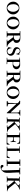

<svg xmlns="http://www.w3.org/2000/svg" viewBox="3002 -3522 739 6782"><g transform="rotate(90 3371.0 -131.5)"><path d="M39.6 -230Q39.6 -258.8 44.9 -282.5Q50.3 -306.2 61 -326.7Q71.8 -347.2 87.6 -365.5Q103.5 -383.8 124 -401.4Q140.1 -415 158.7 -423.8Q177.2 -432.6 197 -437.7Q216.8 -442.9 237.8 -444.8Q258.8 -446.8 279.3 -446.8Q296.9 -446.8 316.7 -441.4Q336.4 -436 355 -427.5Q373.5 -418.9 389.2 -408.9Q404.8 -398.9 415 -389.6Q450.7 -356 470.2 -316.7Q489.7 -277.3 489.7 -230.5Q489.7 -205.1 486.1 -183.8Q482.4 -162.6 475.3 -144Q468.3 -125.5 457.8 -108.9Q447.3 -92.3 433.6 -76.2Q420.9 -62 403.6 -48.3Q386.2 -34.7 365.2 -23.9Q344.2 -13.2 320.1 -6.6Q295.9 0 270 0Q225.6 0 188.2 -12Q150.9 -23.9 118.7 -54.2Q39.6 -123 39.6 -230ZM265.6 -425.8Q243.7 -425.8 228.3 -421.1Q212.9 -416.5 200.9 -408Q189 -399.4 179.2 -387.2Q169.4 -375 159.2 -359.9Q140.6 -331.1 134.8 -298.6Q128.9 -266.1 128.9 -232.9Q128.9 -194.8 136.5 -157Q144 -119.1 166 -83.5Q171.9 -73.2 182.6 -62.3Q193.4 -51.3 206.1 -42.2Q218.8 -33.2 232.2 -27.1Q245.6 -21 257.3 -21Q280.3 -21 297.6 -28.8Q314.9 -36.6 328.6 -49.6Q342.3 -62.5 352.8 -79.3Q363.3 -96.2 373 -114.3Q385.3 -138.2 390.9 -165.8Q396.5 -193.4 396.5 -225.6Q396.5 -248.5 393.3 -268.6Q390.1 -288.6 383.5 -307.1Q377 -325.7 367.2 -343.5Q357.4 -361.3 344.2 -379.9Q331.1 -399.9 310.8 -412.8Q290.5 -425.8 265.6 -425.8Z M568.4 -230Q568.4 -258.8 573.7 -282.5Q579.1 -306.2 589.8 -326.7Q600.6 -347.2 616.5 -365.5Q632.3 -383.8 652.8 -401.4Q668.9 -415 687.5 -423.8Q706.1 -432.6 725.8 -437.7Q745.6 -442.9 766.6 -444.8Q787.6 -446.8 808.1 -446.8Q825.7 -446.8 845.5 -441.4Q865.2 -436 883.8 -427.5Q902.3 -418.9 918 -408.9Q933.6 -398.9 943.8 -389.6Q979.5 -356 999 -316.7Q1018.6 -277.3 1018.6 -230.5Q1018.6 -205.1 1014.9 -183.8Q1011.2 -162.6 1004.2 -144Q997.1 -125.5 986.6 -108.9Q976.1 -92.3 962.4 -76.2Q949.7 -62 932.4 -48.3Q915 -34.7 894 -23.9Q873 -13.2 848.9 -6.6Q824.7 0 798.8 0Q754.4 0 717 -12Q679.7 -23.9 647.5 -54.2Q568.4 -123 568.4 -230ZM794.4 -425.8Q772.5 -425.8 757.1 -421.1Q741.7 -416.5 729.7 -408Q717.8 -399.4 708 -387.2Q698.2 -375 688 -359.9Q669.4 -331.1 663.6 -298.6Q657.7 -266.1 657.7 -232.9Q657.7 -194.8 665.3 -157Q672.9 -119.1 694.8 -83.5Q700.7 -73.2 711.4 -62.3Q722.2 -51.3 734.9 -42.2Q747.6 -33.2 761 -27.1Q774.4 -21 786.1 -21Q809.1 -21 826.4 -28.8Q843.8 -36.6 857.4 -49.6Q871.1 -62.5 881.6 -79.3Q892.1 -96.2 901.9 -114.3Q914.1 -138.2 919.7 -165.8Q925.3 -193.4 925.3 -225.6Q925.3 -248.5 922.1 -268.6Q918.9 -288.6 912.4 -307.1Q905.8 -325.7 896 -343.5Q886.2 -361.3 873 -379.9Q859.9 -399.9 839.6 -412.8Q819.3 -425.8 794.4 -425.8Z M1231.4 -439.5Q1231.4 -437.5 1231.9 -429.7Q1232.4 -421.9 1233.2 -413.1Q1233.9 -404.3 1234.4 -396.5Q1234.9 -388.7 1234.9 -386.7V-258.3Q1234.9 -249.5 1240.7 -246.6Q1241.7 -246.6 1246.1 -246.1Q1250.5 -245.6 1255.6 -245.4Q1260.7 -245.1 1265.9 -244.6Q1271 -244.1 1273.9 -244.1Q1290.5 -244.1 1305.2 -249Q1329.6 -254.9 1347.7 -262.5Q1365.7 -270 1377.7 -282.7Q1389.6 -295.4 1395.5 -314.9Q1401.4 -334.5 1401.4 -364.7Q1401.4 -404.8 1374.5 -431.6Q1354 -452.6 1326.7 -460Q1299.3 -467.3 1262.7 -467.3Q1249.5 -467.3 1240.5 -460.4Q1231.4 -453.6 1231.4 -439.5ZM1378.4 -10.7Q1378.4 -18.6 1387.7 -21H1424.3Q1428.7 -22 1433.1 -22.2Q1437.5 -22.5 1439.5 -24.4Q1441.9 -25.9 1441.9 -27.8Q1441.9 -29.8 1439.5 -33.7Q1405.8 -79.1 1371.8 -124.5Q1337.9 -169.9 1302.7 -216.3Q1300.8 -218.3 1298.1 -220.7Q1295.4 -223.1 1293.5 -223.1L1244.1 -229H1242.7Q1234.9 -229 1234.9 -219.7V-70.3Q1234.9 -51.3 1239.5 -41.3Q1244.1 -31.2 1251 -27.1Q1257.8 -22.9 1266.4 -22.5Q1274.9 -22 1282.2 -22Q1290.5 -22 1296.6 -20.5Q1302.7 -19 1302.7 -9.3Q1302.7 -3.4 1297.4 -1.7Q1292 0 1286.6 0H1091.3Q1086.9 0 1083.3 -2.4Q1079.6 -4.9 1079.6 -9.3Q1079.6 -14.6 1086.4 -18.6Q1091.3 -20 1102.8 -20.8Q1114.3 -21.5 1126 -22.5Q1137.7 -23.4 1146.7 -25.6Q1155.8 -27.8 1155.8 -32.7V-49.8Q1155.8 -72.8 1155.3 -91.8Q1154.8 -110.8 1154.5 -130.6Q1154.3 -150.4 1153.8 -172.9Q1153.3 -195.3 1153.3 -224.6V-379.9V-441.9Q1152.3 -443.8 1152.1 -448Q1151.9 -452.1 1149.9 -454.6Q1148.9 -455.6 1147.7 -456.1Q1146.5 -456.5 1145.5 -457Q1144 -457.5 1143.6 -458H1098.1Q1092.8 -458 1087.2 -460.4Q1081.5 -462.9 1079.6 -467.3Q1079.1 -467.8 1079.1 -468.8Q1078.6 -469.2 1078.6 -470.7Q1078.6 -473.6 1080.3 -477.5Q1082 -481.4 1086.4 -481.4H1333Q1366.7 -481.4 1396.2 -474.4Q1425.8 -467.3 1447.8 -451.7Q1469.7 -436 1482.4 -410.9Q1495.1 -385.7 1495.1 -349.6Q1495.1 -325.7 1491.7 -310.3Q1488.3 -294.9 1481 -284.2Q1473.6 -273.4 1462.4 -265.1Q1451.2 -256.8 1436 -246.6Q1433.1 -244.1 1427.5 -241.7Q1421.9 -239.3 1416.5 -237.1Q1411.1 -234.9 1407.2 -232.4Q1403.3 -230 1403.3 -227.1Q1403.3 -224.6 1410.4 -214.1Q1417.5 -203.6 1428 -189Q1438.5 -174.3 1451.4 -158Q1464.4 -141.6 1475.8 -127Q1487.3 -112.3 1495.8 -101.8Q1504.4 -91.3 1506.8 -88.9Q1520 -75.7 1533.4 -64.2Q1546.9 -52.7 1561.8 -43.5Q1576.7 -34.2 1593.3 -27.6Q1609.9 -21 1628.9 -18.6Q1632.8 -11.7 1632.8 -6.8Q1632.8 -2.4 1631.1 -1.2Q1629.4 0 1622.6 0H1436H1407.2Q1405.8 0 1401.1 -0.2Q1396.5 -0.5 1391.4 -1.5Q1386.2 -2.4 1382.3 -4.6Q1378.4 -6.8 1378.4 -10.7Z M1646 -73.7Q1646 -86.9 1651.9 -100.1Q1657.7 -113.3 1661.1 -124Q1661.1 -126.5 1662.4 -132.6Q1663.6 -138.7 1665 -145.5Q1666.5 -152.3 1668 -158.4Q1669.4 -164.6 1670.4 -167.5Q1671.9 -173.3 1678.2 -173.3Q1684.6 -173.3 1685.5 -164.1V-152.8Q1685.5 -145 1686 -142.1Q1686.5 -139.2 1687.5 -136.7Q1691.4 -115.2 1699.7 -95Q1708 -74.7 1721.2 -58.8Q1734.4 -43 1752.7 -33.2Q1771 -23.4 1795.4 -23.4Q1813.5 -23.4 1830.1 -29.1Q1846.7 -34.7 1859.6 -45.2Q1872.6 -55.7 1880.1 -70.8Q1887.7 -85.9 1887.7 -105Q1887.7 -134.3 1877.2 -153.3Q1866.7 -172.4 1849.9 -184.8Q1833 -197.3 1811.3 -205.6Q1789.6 -213.9 1766.8 -221.4Q1744.1 -229 1722.4 -238.3Q1700.7 -247.6 1683.8 -262.5Q1667 -277.3 1656.5 -299.8Q1646 -322.3 1646 -356.4Q1646 -367.7 1648.2 -377Q1650.4 -386.2 1653.8 -393.8Q1657.2 -401.4 1660.6 -407.2Q1664.1 -413.1 1667 -418Q1674.3 -429.7 1685.3 -441.2Q1696.3 -452.6 1710.9 -461.4Q1725.6 -470.2 1743.9 -475.8Q1762.2 -481.4 1783.7 -481.4Q1803.7 -481.4 1825.2 -473.9Q1846.7 -466.3 1863.8 -453.6Q1869.1 -448.2 1874.5 -442.9Q1879.9 -437.5 1885.3 -437.5Q1892.6 -437.5 1896.7 -442.1Q1900.9 -446.8 1906.2 -454.6Q1907.2 -455.1 1908 -455.6Q1908.7 -456.1 1909.7 -456.1Q1911.1 -456.1 1911.9 -453.6Q1912.6 -451.2 1913.3 -448Q1914.1 -444.8 1914.3 -441.4Q1914.6 -438 1914.6 -436.5Q1914.6 -435.1 1913.3 -426.8Q1912.1 -418.5 1909.9 -407Q1907.7 -395.5 1905 -382.6Q1902.3 -369.6 1899.2 -358.6Q1896 -347.7 1892.8 -340.3Q1889.6 -333 1886.7 -333Q1885.7 -333 1885.3 -333.5Q1883.8 -334.5 1883.3 -335.4Q1879.4 -342.8 1877.7 -347.7Q1876 -352.5 1875.2 -356.9Q1874.5 -361.3 1874.3 -365.7Q1874 -370.1 1873 -376Q1872.1 -383.3 1868.2 -390.1Q1862.3 -406.2 1855.2 -416.5Q1848.1 -426.8 1835.9 -437.5Q1828.6 -446.3 1822 -450.9Q1815.4 -455.6 1807.6 -457.8Q1799.8 -460 1790 -460.2Q1780.3 -460.4 1766.1 -460.4Q1752.4 -460.4 1741 -454.1Q1729.5 -447.8 1721.2 -437.5Q1712.9 -427.2 1708.3 -413.8Q1703.6 -400.4 1703.6 -386.2Q1703.6 -362.3 1714.1 -346.9Q1724.6 -331.5 1741.9 -321Q1759.3 -310.5 1781.2 -303Q1803.2 -295.4 1825.9 -287.4Q1848.6 -279.3 1870.6 -268.8Q1892.6 -258.3 1909.9 -241.5Q1927.2 -224.6 1937.7 -199.7Q1948.2 -174.8 1948.2 -137.7Q1948.2 -112.8 1936.3 -88.4Q1924.3 -64 1904.3 -43Q1895.5 -33.2 1881.8 -25.4Q1868.2 -17.6 1851.8 -12Q1835.4 -6.3 1817.1 -3.2Q1798.8 0 1781.2 0Q1763.7 0 1740.2 -7.6Q1716.8 -15.1 1695.8 -26.1Q1674.8 -37.1 1660.4 -50Q1646 -63 1646 -73.7Z M2020.5 -6.8Q2020.5 -8.8 2021.7 -12.2Q2022.9 -15.6 2027.3 -17.6Q2029.3 -18.6 2031.2 -18.6Q2033.2 -18.6 2035.2 -18.6H2055.2Q2061 -18.6 2068.4 -19Q2075.7 -19.5 2083 -19.5Q2087.4 -19.5 2088.1 -24.9Q2088.9 -30.3 2088.9 -32.7V-439.9Q2087.4 -445.8 2078.6 -448Q2069.8 -450.2 2058.3 -450.9Q2046.9 -451.7 2035.4 -452.1Q2023.9 -452.6 2017.1 -455.1Q2013.2 -456.5 2013.2 -462.9Q2013.2 -465.8 2016.6 -467.8Q2017.1 -468.8 2022.5 -469.2Q2027.8 -469.7 2033.2 -469.7H2057.1Q2107.9 -469.7 2151.1 -471.9Q2194.3 -474.1 2235.4 -474.1Q2254.4 -474.1 2270.8 -473.9Q2287.1 -473.6 2301.5 -471.9Q2315.9 -470.2 2328.9 -466.3Q2341.8 -462.4 2354.5 -455.1Q2369.1 -446.8 2382.1 -436.3Q2395 -425.8 2404.3 -412.1Q2413.6 -398.4 2418.9 -381.3Q2424.3 -364.3 2424.3 -342.8Q2424.3 -331.5 2423.6 -323Q2422.9 -314.5 2420.7 -307.1Q2418.5 -299.8 2414.6 -292.7Q2410.6 -285.6 2404.8 -276.4Q2395 -260.3 2382.8 -248.8Q2370.6 -237.3 2351.1 -229Q2336.9 -223.1 2325.4 -219.7Q2314 -216.3 2302.5 -214.1Q2291 -211.9 2279.1 -211.2Q2267.1 -210.4 2252 -210.4Q2238.8 -210.4 2224.6 -212.9Q2210.4 -215.3 2200.7 -215.3Q2196.3 -215.3 2190.7 -215.1Q2185.1 -214.8 2182.6 -212.9Q2175.3 -207.5 2173.1 -201.4Q2170.9 -195.3 2170.9 -187.5V-26.4Q2170.9 -22.9 2176.5 -20.8Q2182.1 -18.6 2185.5 -18.6H2215.8Q2223.6 -18.6 2231.9 -17.1Q2240.2 -15.6 2243.7 -13.7Q2249.5 -12.2 2249.5 -4.4Q2249.5 -0.5 2244.6 1Q2241.2 2.9 2236.1 3.2Q2231 3.4 2227.5 3.4Q2223.6 3.4 2211.2 2.9Q2198.7 2.4 2184.1 1.7Q2169.4 1 2156.2 0.5Q2143.1 0 2138.2 0H2079.1H2025.9Q2023.4 0 2022 -2.2Q2020.5 -4.4 2020.5 -6.8ZM2173.3 -230Q2180.7 -229 2186 -228.3Q2191.4 -227.5 2196 -227.3Q2200.7 -227.1 2205.3 -227.1Q2210 -227.1 2215.8 -227.1Q2226.1 -227.1 2238.3 -227.3Q2250.5 -227.5 2257.3 -230Q2272.5 -233.4 2286.1 -245.1Q2299.8 -256.8 2310.1 -272.5Q2320.3 -288.1 2326.4 -305.7Q2332.5 -323.2 2332.5 -337.9Q2332.5 -348.6 2330.6 -362.3Q2328.6 -376 2323.2 -386.2Q2313 -406.2 2299.3 -419.2Q2285.6 -432.1 2269.3 -439.5Q2252.9 -446.8 2233.6 -449.7Q2214.4 -452.6 2192.9 -452.6Q2187.5 -452.6 2180.9 -452.4Q2174.3 -452.1 2173.3 -452.1L2168.5 -445.8V-241.7Q2168.5 -239.7 2169.7 -235.8Q2170.9 -231.9 2173.3 -230Z M2627 -439.5Q2627 -437.5 2627.4 -429.7Q2627.9 -421.9 2628.7 -413.1Q2629.4 -404.3 2629.9 -396.5Q2630.4 -388.7 2630.4 -386.7V-258.3Q2630.4 -249.5 2636.2 -246.6Q2637.2 -246.6 2641.6 -246.1Q2646 -245.6 2651.1 -245.4Q2656.2 -245.1 2661.4 -244.6Q2666.5 -244.1 2669.4 -244.1Q2686 -244.1 2700.7 -249Q2725.1 -254.9 2743.2 -262.5Q2761.2 -270 2773.2 -282.7Q2785.2 -295.4 2791 -314.9Q2796.9 -334.5 2796.9 -364.7Q2796.9 -404.8 2770 -431.6Q2749.5 -452.6 2722.2 -460Q2694.8 -467.3 2658.2 -467.3Q2645 -467.3 2636 -460.4Q2627 -453.6 2627 -439.5ZM2773.9 -10.7Q2773.9 -18.6 2783.2 -21H2819.8Q2824.2 -22 2828.6 -22.2Q2833 -22.5 2835 -24.4Q2837.4 -25.9 2837.4 -27.8Q2837.4 -29.8 2835 -33.7Q2801.3 -79.1 2767.3 -124.5Q2733.4 -169.9 2698.2 -216.3Q2696.3 -218.3 2693.6 -220.7Q2690.9 -223.1 2689 -223.1L2639.6 -229H2638.2Q2630.4 -229 2630.4 -219.7V-70.3Q2630.4 -51.3 2635 -41.3Q2639.6 -31.2 2646.5 -27.1Q2653.3 -22.9 2661.9 -22.5Q2670.4 -22 2677.7 -22Q2686 -22 2692.1 -20.5Q2698.2 -19 2698.2 -9.3Q2698.2 -3.4 2692.9 -1.7Q2687.5 0 2682.1 0H2486.8Q2482.4 0 2478.8 -2.4Q2475.1 -4.9 2475.1 -9.3Q2475.1 -14.6 2481.9 -18.6Q2486.8 -20 2498.3 -20.8Q2509.8 -21.5 2521.5 -22.5Q2533.2 -23.4 2542.2 -25.6Q2551.3 -27.8 2551.3 -32.7V-49.8Q2551.3 -72.8 2550.8 -91.8Q2550.3 -110.8 2550 -130.6Q2549.8 -150.4 2549.3 -172.9Q2548.8 -195.3 2548.8 -224.6V-379.9V-441.9Q2547.9 -443.8 2547.6 -448Q2547.4 -452.1 2545.4 -454.6Q2544.4 -455.6 2543.2 -456.1Q2542 -456.5 2541 -457Q2539.6 -457.5 2539.1 -458H2493.7Q2488.3 -458 2482.7 -460.4Q2477.1 -462.9 2475.1 -467.3Q2474.6 -467.8 2474.6 -468.8Q2474.1 -469.2 2474.1 -470.7Q2474.1 -473.6 2475.8 -477.5Q2477.5 -481.4 2481.9 -481.4H2728.5Q2762.2 -481.4 2791.7 -474.4Q2821.3 -467.3 2843.3 -451.7Q2865.2 -436 2877.9 -410.9Q2890.6 -385.7 2890.6 -349.6Q2890.6 -325.7 2887.2 -310.3Q2883.8 -294.9 2876.5 -284.2Q2869.1 -273.4 2857.9 -265.1Q2846.7 -256.8 2831.5 -246.6Q2828.6 -244.1 2823 -241.7Q2817.4 -239.3 2812 -237.1Q2806.6 -234.9 2802.7 -232.4Q2798.8 -230 2798.8 -227.1Q2798.8 -224.6 2805.9 -214.1Q2813 -203.6 2823.5 -189Q2834 -174.3 2846.9 -158Q2859.9 -141.6 2871.3 -127Q2882.8 -112.3 2891.4 -101.8Q2899.9 -91.3 2902.3 -88.9Q2915.5 -75.7 2929 -64.2Q2942.4 -52.7 2957.3 -43.5Q2972.2 -34.2 2988.8 -27.6Q3005.4 -21 3024.4 -18.6Q3028.3 -11.7 3028.3 -6.8Q3028.3 -2.4 3026.6 -1.2Q3024.9 0 3018.1 0H2831.5H2802.7Q2801.3 0 2796.6 -0.2Q2792 -0.5 2786.9 -1.5Q2781.7 -2.4 2777.8 -4.6Q2773.9 -6.8 2773.9 -10.7Z M3026.9 -230Q3026.9 -258.8 3032.2 -282.5Q3037.6 -306.2 3048.3 -326.7Q3059.1 -347.2 3075 -365.5Q3090.8 -383.8 3111.3 -401.4Q3127.4 -415 3146 -423.8Q3164.6 -432.6 3184.3 -437.7Q3204.1 -442.9 3225.1 -444.8Q3246.1 -446.8 3266.6 -446.8Q3284.2 -446.8 3304 -441.4Q3323.7 -436 3342.3 -427.5Q3360.8 -418.9 3376.5 -408.9Q3392.1 -398.9 3402.3 -389.6Q3438 -356 3457.5 -316.7Q3477.1 -277.3 3477.1 -230.5Q3477.1 -205.1 3473.4 -183.8Q3469.7 -162.6 3462.6 -144Q3455.6 -125.5 3445.1 -108.9Q3434.6 -92.3 3420.9 -76.2Q3408.2 -62 3390.9 -48.3Q3373.5 -34.7 3352.5 -23.9Q3331.5 -13.2 3307.4 -6.6Q3283.2 0 3257.3 0Q3212.9 0 3175.5 -12Q3138.2 -23.9 3106 -54.2Q3026.9 -123 3026.9 -230ZM3252.9 -425.8Q3231 -425.8 3215.6 -421.1Q3200.2 -416.5 3188.2 -408Q3176.3 -399.4 3166.5 -387.2Q3156.7 -375 3146.5 -359.9Q3127.9 -331.1 3122.1 -298.6Q3116.2 -266.1 3116.2 -232.9Q3116.2 -194.8 3123.8 -157Q3131.3 -119.1 3153.3 -83.5Q3159.2 -73.2 3169.9 -62.3Q3180.7 -51.3 3193.4 -42.2Q3206.1 -33.2 3219.5 -27.1Q3232.9 -21 3244.6 -21Q3267.6 -21 3284.9 -28.8Q3302.2 -36.6 3315.9 -49.6Q3329.6 -62.5 3340.1 -79.3Q3350.6 -96.2 3360.4 -114.3Q3372.6 -138.2 3378.2 -165.8Q3383.8 -193.4 3383.8 -225.6Q3383.8 -248.5 3380.6 -268.6Q3377.4 -288.6 3370.8 -307.1Q3364.3 -325.7 3354.5 -343.5Q3344.7 -361.3 3331.5 -379.9Q3318.4 -399.9 3298.1 -412.8Q3277.8 -425.8 3252.9 -425.8Z M3579.1 0Q3574.2 0 3568.4 -0.5Q3562.5 -1 3557.4 -2.7Q3552.2 -4.4 3548.8 -7.8Q3545.4 -11.2 3545.4 -17.1Q3545.4 -21.5 3546.1 -24.9Q3546.9 -28.3 3551.3 -30.3Q3566.9 -32.7 3577.4 -33.7Q3587.9 -34.7 3595.2 -38.1Q3602.5 -41.5 3607.2 -50Q3611.8 -58.6 3615.2 -76.2Q3615.2 -117.7 3616 -161.6Q3616.7 -205.6 3618.7 -246.6Q3619.6 -276.4 3623.8 -304.4Q3627.9 -332.5 3627.9 -362.3Q3627.9 -367.7 3627.4 -370.1Q3627 -372.6 3624.5 -379.4Q3623 -381.8 3618.7 -388.4Q3614.3 -395 3608.9 -402.1Q3603.5 -409.2 3598.4 -415.8Q3593.3 -422.4 3590.8 -424.8Q3585.9 -430.7 3576.7 -434.3Q3567.4 -438 3558.3 -441.7Q3549.3 -445.3 3542.7 -450Q3536.1 -454.6 3536.1 -462.9Q3536.1 -467.3 3539.3 -470Q3542.5 -472.7 3547.1 -474.1Q3551.8 -475.6 3556.4 -476.1Q3561 -476.6 3564 -476.6Q3564.9 -476.6 3567.9 -476.1Q3570.8 -475.6 3574.2 -474.9Q3577.6 -474.1 3580.6 -473.6Q3583.5 -473.1 3585 -473.1H3636.7Q3639.2 -472.2 3644.5 -469Q3649.9 -465.8 3651.9 -463.9Q3689 -423.3 3724.6 -384.3Q3760.3 -345.2 3795.2 -307.1Q3830.1 -269 3865 -231.4Q3899.9 -193.8 3935.5 -155.3Q3938 -152.8 3939.9 -150.9Q3941.9 -149.4 3943.8 -148.2Q3945.8 -147 3947.3 -147Q3951.7 -147 3954.1 -151.1Q3956.5 -155.3 3956.5 -156.2V-274.4V-315.9Q3956.5 -333 3955.8 -350.6Q3955.1 -368.2 3953.6 -383.5Q3952.1 -398.9 3949.7 -411.1Q3947.3 -423.3 3943.8 -429.2Q3937 -440.4 3922.9 -444.8Q3908.7 -449.2 3894.5 -451.4Q3880.4 -453.6 3869.9 -456.1Q3859.4 -458.5 3859.4 -465.3Q3859.4 -479 3875.5 -479H4060.5Q4069.8 -479 4069.8 -467.8Q4069.8 -462.9 4059.1 -459.7Q4048.3 -456.5 4034.7 -451.7Q4021 -446.8 4008.1 -439Q3995.1 -431.2 3990.7 -417.5Q3985.4 -405.3 3983.4 -391.1Q3981.4 -377 3981.4 -352.1V-10.3Q3981.4 -5.9 3978 -2.9Q3974.6 0 3972.7 0Q3966.3 0 3958.5 -9.3Q3956.5 -11.7 3946 -23.4Q3935.5 -35.2 3918.9 -53.2Q3902.3 -71.3 3880.9 -94.2Q3859.4 -117.2 3835.9 -142.6Q3812.5 -168 3788.1 -194.3Q3763.7 -220.7 3741.2 -245.1Q3718.8 -269.5 3699 -290.8Q3679.2 -312 3665.5 -327.1Q3660.6 -331.1 3656.7 -331.1Q3648.9 -331.1 3647 -321.3Q3645 -311.5 3645 -300.8Q3645 -295.9 3645.3 -286.4Q3645.5 -276.9 3646 -264.4Q3646.5 -252 3647.2 -238Q3647.9 -224.1 3648.4 -211.2Q3648.9 -198.2 3649.2 -187.5Q3649.4 -176.8 3649.4 -170.4V-147Q3649.4 -135.7 3649.7 -121.6Q3649.9 -107.4 3651.1 -93.8Q3652.3 -80.1 3654.5 -68.8Q3656.7 -57.6 3661.1 -51.8Q3666 -43.9 3673.8 -40.5Q3681.6 -37.1 3690.4 -35.9Q3699.2 -34.7 3708.3 -34.4Q3717.3 -34.2 3724.4 -32.7Q3731.4 -31.2 3735.8 -27.1Q3740.2 -22.9 3740.2 -14.2Q3740.2 -9.8 3739.5 -7.1Q3738.8 -4.4 3733.9 0Z M4272.9 -41.5Q4278.8 -24.4 4299.8 -24.4H4310.5H4319.8Q4322.3 -24.4 4324.5 -23.9Q4326.7 -23.4 4331.1 -22.9Q4335.9 -21.5 4335.9 -10.7Q4335.9 -3.9 4331.8 -2.7Q4327.6 -1.5 4321.8 -1.5Q4303.2 -1.5 4280.3 -3.2Q4257.3 -4.9 4236.3 -4.9Q4200.2 -4.9 4177.2 -2.4Q4154.3 0 4138.7 0Q4133.8 0 4129.9 -1Q4126 -2 4126 -8.3Q4126 -10.7 4126.7 -15.6Q4127.4 -20.5 4130.9 -21Q4144 -23.4 4157.2 -23.7Q4170.4 -23.9 4182.1 -26.4Q4189.5 -26.9 4190.7 -32.7Q4191.9 -38.6 4191.9 -45.4L4197.8 -424.8Q4197.8 -429.2 4195.1 -433.3Q4192.4 -437.5 4185.5 -438.5L4146 -441.9Q4140.6 -441.9 4137.9 -445.6Q4135.3 -449.2 4135.3 -453.6Q4135.3 -464.4 4147 -464.4Q4176.8 -464.4 4197.8 -462.4Q4218.8 -460.4 4226.1 -460.4Q4243.7 -460.4 4256.1 -460.9Q4268.6 -461.4 4278.1 -462.2Q4287.6 -462.9 4294.4 -463.4Q4301.3 -463.9 4308.1 -463.9H4324.2Q4330.6 -463.9 4334.5 -461.4Q4337.9 -459 4338.6 -456.1Q4339.4 -453.1 4339.4 -451.2Q4339.4 -445.8 4333.5 -444.3Q4332 -443.4 4327.1 -443.1Q4322.3 -442.9 4315.4 -442.4Q4308.6 -441.9 4301 -441.4Q4293.5 -440.9 4287.1 -439.9Q4280.3 -438 4279.1 -431.9Q4277.8 -425.8 4277.8 -418L4275.4 -278.8Q4275.4 -274.4 4282.2 -274.4Q4285.2 -274.4 4292 -277.8Q4298.8 -281.2 4307.6 -287.1Q4316.4 -293 4325.4 -300Q4334.5 -307.1 4341.8 -314.5L4425.8 -386.2Q4432.6 -391.1 4435.1 -397.9Q4437.5 -404.8 4437.5 -407.2Q4437.5 -415 4435.3 -422.4Q4433.1 -429.7 4426.3 -434.1Q4425.3 -435.1 4421.1 -436Q4417 -437 4411.9 -438Q4406.7 -439 4401.4 -439.9Q4396 -440.9 4392.1 -441.9Q4384.3 -443.8 4380.9 -444.8Q4377.4 -445.8 4377.4 -452.6Q4377.4 -454.6 4378.7 -457.5Q4379.9 -460.4 4384.3 -460.4Q4415 -460.4 4439.7 -460.9Q4464.4 -461.4 4485.8 -462.2Q4507.3 -462.9 4527.3 -463.6Q4547.4 -464.4 4569.3 -464.4H4576.2Q4585.9 -464.4 4586.9 -463.9Q4591.3 -461.9 4591.3 -456.1Q4591.3 -454.6 4586.9 -449.2Q4582 -445.8 4574.2 -444.3Q4573.2 -444.3 4567.4 -442.9Q4561.5 -441.4 4554.9 -439.5Q4548.3 -437.5 4542.5 -435.5Q4536.6 -433.6 4536.1 -433.1Q4533.2 -432.1 4526.6 -428.2Q4520 -424.3 4512.9 -419.9Q4505.9 -415.5 4499.8 -411.6Q4493.7 -407.7 4491.7 -407.2Q4484.4 -402.8 4474.6 -395.5Q4464.8 -388.2 4455.1 -379.9Q4445.3 -371.6 4435.8 -363.5Q4426.3 -355.5 4419.9 -350.6Q4415.5 -347.2 4409.7 -341.8Q4403.8 -336.4 4397.5 -330.8Q4391.1 -325.2 4385 -319.8Q4378.9 -314.5 4375 -311Q4371.6 -308.6 4369.9 -305.9Q4368.2 -303.2 4368.2 -296.4Q4368.2 -291 4375.2 -282.7Q4382.3 -274.4 4389.2 -267.1Q4396 -258.3 4412.6 -237.8Q4429.2 -217.3 4449.7 -191.4Q4470.2 -165.5 4492.2 -137.5Q4514.2 -109.4 4532.7 -85.9Q4540.5 -74.7 4551 -65.9Q4561.5 -57.1 4573.2 -49.8Q4585 -42.5 4597.2 -36.9Q4609.4 -31.2 4620.6 -26.4Q4631.8 -22.9 4637.2 -21.7Q4642.6 -20.5 4650.4 -18.6Q4655.3 -17.1 4655.3 -13.7Q4655.3 -10.3 4650.4 -8.5Q4645.5 -6.8 4638.7 -6.8H4626.5Q4621.6 -6.8 4614 -7.3Q4606.4 -7.8 4597.7 -8.5Q4588.9 -9.3 4579.6 -9.8Q4570.3 -10.3 4561.5 -10.3Q4543.9 -10.3 4523.7 -8.8Q4503.4 -7.3 4484.1 -5.9Q4464.8 -4.4 4448.7 -2.9Q4432.6 -1.5 4423.8 -1.5Q4418.5 -1.5 4413.1 -4.9Q4407.7 -8.3 4407.7 -13.7Q4407.7 -19 4411.6 -22.7Q4415.5 -26.4 4419.9 -26.4H4456.1Q4460.4 -26.4 4464.6 -30Q4468.8 -33.7 4468.8 -38.1Q4468.8 -40.5 4467 -44.2Q4465.3 -47.9 4463.4 -50.8Q4461.4 -54.2 4458.5 -57.6Q4420.4 -106 4381.8 -153.8Q4343.3 -201.7 4299.8 -250Q4296.4 -255.9 4286.1 -255.9Q4283.2 -255.9 4279.3 -252.9Q4275.4 -250 4275.4 -242.7Z M4841.8 -244.1 4925.3 -247.6Q4944.8 -249 4955.1 -257.1Q4965.3 -265.1 4970.5 -276.6Q4975.6 -288.1 4978.3 -301.8Q4981 -315.4 4986.3 -328.6Q4987.8 -334.5 4991.2 -334.5Q4998 -334.5 4998 -331.1V-311.5Q4998 -292 4996.3 -269.3Q4994.6 -246.6 4994.6 -230.5Q4994.6 -214.8 4997.3 -197.3Q5000 -179.7 5000 -161.1Q5000 -158.7 4999.5 -153.3Q4999 -147.9 4998 -142.1Q4997.1 -136.2 4995.4 -131.8Q4993.7 -127.4 4990.7 -127.4Q4985.4 -127.4 4984.1 -132.6Q4982.9 -137.7 4981.9 -142.1Q4981 -147.9 4978.5 -156.2Q4976.1 -164.6 4973.1 -173.1Q4970.2 -181.6 4967.8 -188.5Q4965.3 -195.3 4964.4 -197.8Q4960 -206.5 4947.3 -211.7Q4934.6 -216.8 4918.7 -219.5Q4902.8 -222.2 4886 -222.9Q4869.1 -223.6 4856.4 -223.6H4841.8Q4834 -223.6 4832 -220.5Q4830.1 -217.3 4830.1 -210.4V-39.1Q4830.1 -24.4 4839.4 -20.5H4987.8Q4997.6 -20.5 5008.1 -20.8Q5018.6 -21 5022 -22.9Q5029.3 -24.9 5034.4 -31.5Q5039.6 -38.1 5043 -43.9Q5044.4 -46.4 5048.6 -54.2Q5052.7 -62 5057.4 -71Q5062 -80.1 5066.2 -87.9Q5070.3 -95.7 5072.3 -98.1Q5075.2 -104 5082 -104Q5086.4 -104 5088.4 -100.6V-27.8Q5088.4 -23.4 5087.6 -19.8Q5086.9 -16.1 5085.9 -10.7Q5084 -3.9 5081.1 -1.7Q5078.1 0.5 5069.8 2.4Q5020.5 2.4 4976.3 2Q4932.1 1.5 4886.7 1.2Q4841.3 1 4791 0.5Q4740.7 0 4678.7 0Q4670.4 0 4670.4 -8.3Q4670.4 -13.7 4675.8 -16.6Q4681.2 -19.5 4685.5 -20.5Q4688.5 -20.5 4695.1 -21Q4701.7 -21.5 4709.5 -21.7Q4717.3 -22 4724.6 -22.5Q4731.9 -22.9 4737.3 -22.9Q4749 -22.9 4749 -41.5V-401.9Q4749 -410.2 4747.3 -422.4Q4745.6 -434.6 4740.7 -442.9Q4737.3 -445.3 4737.3 -445.3L4668.9 -452.1Q4659.7 -452.1 4659.7 -461.4Q4659.7 -463.9 4660.6 -467.5Q4661.6 -471.2 4667 -471.2H4747.1Q4793.9 -471.2 4839.4 -471.7Q4884.8 -472.2 4922.9 -472.2H4992.2Q5000 -472.2 5008.5 -471.9Q5017.1 -471.7 5024.9 -471.4Q5032.7 -471.2 5039.1 -470.9Q5045.4 -470.7 5048.8 -470.7Q5052.2 -470.2 5054.2 -467.3Q5056.2 -464.4 5056.9 -460.2Q5057.6 -456.1 5057.9 -451.9Q5058.1 -447.8 5058.1 -445.3V-365.7Q5058.1 -361.3 5054.7 -361.3Q5049.3 -361.3 5046.6 -368.4Q5043.9 -375.5 5038.6 -385.3Q5034.2 -396 5027.8 -406.7Q5021.5 -417.5 5018.6 -423.3Q5014.2 -431.6 5005.1 -436.3Q4996.1 -440.9 4984.9 -443.6Q4973.6 -446.3 4961.9 -447.8Q4950.2 -449.2 4941.4 -451.2Q4938.5 -451.2 4926.3 -451.7Q4914.1 -452.1 4898.7 -452.4Q4883.3 -452.6 4868.4 -453.1Q4853.5 -453.6 4845.2 -453.6Q4835 -453.6 4832.5 -447.8Q4830.1 -441.9 4830.1 -430.2V-255.9Q4830.1 -251.5 4833.3 -247.8Q4836.4 -244.1 4841.8 -244.1Z M5157.7 -9.3Q5157.7 -20.5 5167.5 -22H5186Q5194.8 -22 5202.1 -22.2Q5209.5 -22.5 5214.8 -23.9Q5220.2 -25.4 5223.4 -28.8Q5226.6 -32.2 5226.6 -38.1V-431.6Q5226.6 -437 5222.2 -440.7Q5217.8 -444.3 5212.4 -444.3H5177.7H5168.5Q5166 -444.3 5162.6 -444.8Q5159.2 -445.3 5154.8 -445.8Q5152.3 -446.8 5150.6 -449.7Q5148.9 -452.6 5148.9 -455.1Q5148.9 -464.4 5160.6 -464.4H5280.8Q5282.2 -464.4 5288.3 -464.8Q5294.4 -465.3 5301.3 -465.8Q5308.1 -466.3 5313.5 -466.8Q5318.8 -467.3 5319.8 -467.3Q5326.7 -467.8 5335.2 -468.3Q5343.8 -468.8 5349.1 -468.8Q5350.6 -468.8 5354.5 -468.5Q5358.4 -468.3 5362.8 -468Q5367.2 -467.8 5371.3 -467.5Q5375.5 -467.3 5377 -467.3Q5383.8 -465.8 5383.8 -459.5Q5383.8 -454.1 5380.4 -448.7Q5377.4 -445.3 5371.1 -445.3H5317.4Q5314 -445.3 5312 -441.7Q5310.1 -438 5308.8 -432.9Q5307.6 -427.7 5307.4 -422.4Q5307.1 -417 5307.1 -413.1Q5307.1 -387.7 5309.6 -362.5Q5312 -337.4 5312 -305.2V-35.6Q5312 -32.2 5313.7 -27.6Q5315.4 -22.9 5319.8 -22.9H5476.1Q5489.3 -22.9 5501 -34.7Q5512.7 -46.4 5522.7 -62Q5532.7 -77.6 5540.3 -93Q5547.9 -108.4 5552.7 -115.7Q5555.7 -119.1 5558.6 -119.1Q5561 -119.1 5563 -114.7Q5564.9 -107.9 5565.2 -102.8Q5565.4 -97.7 5565.4 -87.9Q5565.4 -84 5564.2 -76.4Q5563 -68.8 5561.3 -60.5Q5559.6 -52.2 5558.3 -44.7Q5557.1 -37.1 5557.1 -32.7Q5557.1 -30.3 5557.1 -26.1Q5557.1 -22 5556.9 -17.6Q5556.6 -13.2 5556.2 -9.5Q5555.7 -5.9 5554.7 -4.4Q5547.9 0 5542.5 0Q5481.4 0 5412.1 -1.2Q5342.8 -2.4 5273.9 -2.4Q5261.7 -2.4 5248.5 -2Q5235.4 -1.5 5223.1 -0.7Q5210.9 0 5200 0.5Q5189 1 5181.2 1Q5170.9 1 5164.3 -0.2Q5157.7 -1.5 5157.7 -9.3Z M5772.5 -440.9V-58.1Q5772.5 -55.7 5772.9 -50.8Q5773.4 -45.9 5774.7 -40.8Q5775.9 -35.6 5778.3 -31.7Q5780.8 -27.8 5785.2 -27.8H5838.9Q5844.2 -27.8 5847.9 -23.4Q5851.6 -19 5851.6 -13.7Q5851.6 -9.3 5847.2 -4.6Q5842.8 0 5838.4 0H5685.1Q5675.3 0 5665.5 0.7Q5655.8 1.5 5644 1.5Q5637.2 1.5 5630.9 1Q5624.5 0.5 5619.1 -1Q5616.2 -2.9 5616.2 -10.3Q5616.2 -20.5 5621.1 -22Q5633.3 -23.9 5642.1 -25.1Q5650.9 -26.4 5660.6 -26.4Q5668.5 -26.4 5671.6 -26.6Q5674.8 -26.9 5679.2 -27.8Q5686 -30.8 5686 -48.3V-437.5Q5686 -443.4 5680.4 -448Q5674.8 -452.6 5669.4 -452.6Q5658.2 -452.6 5652.1 -450.9Q5646 -449.2 5636.2 -449.2Q5629.9 -449.2 5623.5 -450.4Q5617.2 -451.7 5610.8 -453.6Q5607.4 -455.1 5607.4 -459.5Q5606 -465.8 5608.6 -469.7Q5611.3 -473.6 5616.2 -475.8Q5621.1 -478 5627.2 -478.5Q5633.3 -479 5638.7 -479H5814.5Q5827.1 -479 5830.6 -479Q5834 -479 5835 -478Q5844.2 -476.6 5844.2 -467.3Q5844.2 -457 5833 -454.1Q5821.8 -451.2 5808.3 -450.7Q5794.9 -450.2 5783.7 -449Q5772.5 -447.8 5772.5 -440.9Z M5956.5 -447.8H5920.9Q5914.1 -447.8 5908.2 -451.9Q5902.3 -456.1 5902.3 -460.4Q5902.3 -468.8 5908.2 -472.9Q5914.1 -477.1 5920.9 -477.1Q5941.9 -477.1 5964.8 -475.6Q5987.8 -474.1 6012.7 -474.1Q6038.6 -474.1 6066.7 -475.6Q6094.7 -477.1 6122.6 -477.1Q6129.4 -477.1 6136.7 -474.4Q6144 -471.7 6144 -463.9Q6144 -456.1 6138.4 -453.9Q6132.8 -451.7 6125.5 -449.2Q6122.1 -449.2 6115.2 -449Q6108.4 -448.7 6100.1 -448.7Q6092.3 -448.7 6086.4 -448.2Q6080.6 -447.8 6076.2 -446.8Q6071.3 -443.4 6071.3 -435.1Q6071.3 -387.2 6073.5 -334.7Q6075.7 -282.2 6078.4 -231.4Q6081.1 -180.7 6083.3 -135Q6085.4 -89.4 6085.4 -55.7Q6085.4 -20 6084.2 10.5Q6083 41 6075.4 68.6Q6067.9 96.2 6051.3 121.6Q6034.7 147 6004.4 172.4Q5994.1 181.6 5980.2 189.9Q5966.3 198.2 5950.4 204.3Q5934.6 210.4 5918 214.1Q5901.4 217.8 5885.3 217.8Q5873.5 217.8 5863.5 216.8Q5853.5 215.8 5844.5 212.2Q5835.4 208.5 5827.1 201.9Q5818.8 195.3 5811 184.1Q5805.2 176.3 5805.2 161.1Q5805.2 142.6 5815.4 128.7Q5825.7 114.7 5845.7 114.7Q5852.5 114.7 5863.3 120.1Q5865.7 121.6 5870.6 127Q5875.5 132.3 5881.1 138.9Q5886.7 145.5 5891.8 151.6Q5897 157.7 5899.9 160.6Q5907.7 173.8 5916.3 179Q5924.8 184.1 5941.9 184.1Q5953.1 184.1 5961.9 182.1Q5970.7 180.2 5981 172.4Q5987.8 168 5993.2 155Q5998.5 142.1 5998.5 127.4V69.3Q5998.5 57.6 5998 32.5Q5997.6 7.3 5996.6 -26.4Q5995.6 -60.1 5994.4 -100.1Q5993.2 -140.1 5991.7 -181.6Q5990.2 -223.1 5989 -263.2Q5987.8 -303.2 5986.6 -337.4Q5985.4 -371.6 5984.1 -397.2Q5982.9 -422.9 5982.4 -435.1Q5978.5 -447.8 5956.5 -447.8Z M6359.4 -41.5Q6365.2 -24.4 6386.2 -24.4H6397H6406.2Q6408.7 -24.4 6410.9 -23.9Q6413.1 -23.4 6417.5 -22.9Q6422.4 -21.5 6422.4 -10.7Q6422.4 -3.9 6418.2 -2.7Q6414.1 -1.5 6408.2 -1.5Q6389.6 -1.5 6366.7 -3.2Q6343.8 -4.9 6322.8 -4.9Q6286.6 -4.9 6263.7 -2.4Q6240.7 0 6225.1 0Q6220.2 0 6216.3 -1Q6212.4 -2 6212.4 -8.3Q6212.4 -10.7 6213.1 -15.6Q6213.9 -20.5 6217.3 -21Q6230.5 -23.4 6243.7 -23.7Q6256.8 -23.9 6268.6 -26.4Q6275.9 -26.9 6277.1 -32.7Q6278.3 -38.6 6278.3 -45.4L6284.2 -424.8Q6284.2 -429.2 6281.5 -433.3Q6278.8 -437.5 6272 -438.5L6232.4 -441.9Q6227.1 -441.9 6224.4 -445.6Q6221.7 -449.2 6221.7 -453.6Q6221.7 -464.4 6233.4 -464.4Q6263.2 -464.4 6284.2 -462.4Q6305.2 -460.4 6312.5 -460.4Q6330.1 -460.4 6342.5 -460.9Q6355 -461.4 6364.5 -462.2Q6374 -462.9 6380.9 -463.4Q6387.7 -463.9 6394.5 -463.9H6410.6Q6417 -463.9 6420.9 -461.4Q6424.3 -459 6425 -456.1Q6425.8 -453.1 6425.8 -451.2Q6425.8 -445.8 6419.9 -444.3Q6418.5 -443.4 6413.6 -443.1Q6408.7 -442.9 6401.9 -442.4Q6395 -441.9 6387.5 -441.4Q6379.9 -440.9 6373.5 -439.9Q6366.7 -438 6365.5 -431.9Q6364.3 -425.8 6364.3 -418L6361.8 -278.8Q6361.8 -274.4 6368.7 -274.4Q6371.6 -274.4 6378.4 -277.8Q6385.3 -281.2 6394 -287.1Q6402.8 -293 6411.9 -300Q6420.9 -307.1 6428.2 -314.5L6512.2 -386.2Q6519 -391.1 6521.5 -397.9Q6523.9 -404.8 6523.9 -407.2Q6523.9 -415 6521.7 -422.4Q6519.5 -429.7 6512.7 -434.1Q6511.7 -435.1 6507.6 -436Q6503.4 -437 6498.3 -438Q6493.2 -439 6487.8 -439.9Q6482.4 -440.9 6478.5 -441.9Q6470.7 -443.8 6467.3 -444.8Q6463.9 -445.8 6463.9 -452.6Q6463.9 -454.6 6465.1 -457.5Q6466.3 -460.4 6470.7 -460.4Q6501.5 -460.4 6526.1 -460.9Q6550.8 -461.4 6572.3 -462.2Q6593.8 -462.9 6613.8 -463.6Q6633.8 -464.4 6655.8 -464.4H6662.6Q6672.4 -464.4 6673.3 -463.9Q6677.7 -461.9 6677.7 -456.1Q6677.7 -454.6 6673.3 -449.2Q6668.5 -445.8 6660.6 -444.3Q6659.7 -444.3 6653.8 -442.9Q6647.9 -441.4 6641.4 -439.5Q6634.8 -437.5 6628.9 -435.5Q6623 -433.6 6622.6 -433.1Q6619.6 -432.1 6613 -428.2Q6606.4 -424.3 6599.4 -419.9Q6592.3 -415.5 6586.2 -411.6Q6580.1 -407.7 6578.1 -407.2Q6570.8 -402.8 6561 -395.5Q6551.3 -388.2 6541.5 -379.9Q6531.7 -371.6 6522.2 -363.5Q6512.7 -355.5 6506.3 -350.6Q6502 -347.2 6496.1 -341.8Q6490.2 -336.4 6483.9 -330.8Q6477.5 -325.2 6471.4 -319.8Q6465.3 -314.5 6461.4 -311Q6458 -308.6 6456.3 -305.9Q6454.6 -303.2 6454.6 -296.4Q6454.6 -291 6461.7 -282.7Q6468.8 -274.4 6475.6 -267.1Q6482.4 -258.3 6499 -237.8Q6515.6 -217.3 6536.1 -191.4Q6556.6 -165.5 6578.6 -137.5Q6600.6 -109.4 6619.1 -85.9Q6627 -74.7 6637.5 -65.9Q6647.9 -57.1 6659.7 -49.8Q6671.4 -42.5 6683.6 -36.9Q6695.8 -31.2 6707 -26.4Q6718.3 -22.9 6723.6 -21.7Q6729 -20.5 6736.8 -18.6Q6741.7 -17.1 6741.7 -13.7Q6741.7 -10.3 6736.8 -8.5Q6731.9 -6.8 6725.1 -6.8H6712.9Q6708 -6.8 6700.4 -7.3Q6692.9 -7.8 6684.1 -8.5Q6675.3 -9.3 6666 -9.8Q6656.7 -10.3 6647.9 -10.3Q6630.4 -10.3 6610.1 -8.8Q6589.8 -7.3 6570.6 -5.9Q6551.3 -4.4 6535.2 -2.9Q6519 -1.5 6510.3 -1.5Q6504.9 -1.5 6499.5 -4.9Q6494.1 -8.3 6494.1 -13.7Q6494.1 -19 6498 -22.7Q6502 -26.4 6506.3 -26.4H6542.5Q6546.9 -26.4 6551 -30Q6555.2 -33.7 6555.2 -38.1Q6555.2 -40.5 6553.5 -44.2Q6551.8 -47.9 6549.8 -50.8Q6547.9 -54.2 6544.9 -57.6Q6506.8 -106 6468.3 -153.8Q6429.7 -201.7 6386.2 -250Q6382.8 -255.9 6372.6 -255.9Q6369.6 -255.9 6365.7 -252.9Q6361.8 -250 6361.8 -242.7Z"/></g></svg>

Font: IM FELL French Canon SC
Style: Regular
Weight: 400
Designer: Igino Marini
Foundry: Igino Marini
Version: 3.00